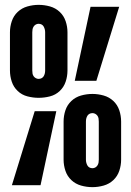

<svg xmlns="http://www.w3.org/2000/svg" viewBox="-20 -763 540 791"><path d="M139 -360Q116 -360 93 -366Q70 -372 53 -388Q36 -404 28.5 -426.5Q21 -449 21 -473V-630Q21 -653 28.5 -675.5Q36 -698 53 -714Q70 -730 93 -736.5Q116 -743 139 -743Q163 -743 186 -736.5Q209 -730 226 -714Q243 -698 250.5 -675.5Q258 -653 258 -630V-473Q258 -449 250.5 -426.5Q243 -404 226 -388Q209 -372 186 -366Q163 -360 139 -360ZM288 -430 353 -735H471L377 -430ZM139 -438Q146 -438 151.5 -441Q157 -444 160 -449Q163 -454 164.5 -460Q166 -466 166 -473V-630Q166 -636 164.5 -642Q163 -648 160 -653.5Q157 -659 151.5 -662Q146 -665 139 -665Q133 -665 127.5 -662Q122 -659 118.5 -653.5Q115 -648 114 -642Q113 -636 113 -630V-473Q113 -466 114 -460Q115 -454 118.5 -449Q122 -444 127.5 -441Q133 -438 139 -438ZM361 8Q337 8 314 1.5Q291 -5 274 -21Q257 -37 249.5 -59.5Q242 -82 242 -105V-262Q242 -286 249.5 -308.5Q257 -331 274 -347Q291 -363 314 -369.5Q337 -376 361 -376Q384 -376 407 -369.5Q430 -363 447 -347Q464 -331 471.5 -308.5Q479 -286 479 -262V-105Q479 -82 471.5 -59.5Q464 -37 447 -21Q430 -5 407 1.5Q384 8 361 8ZM29 0 123 -305H212L147 0ZM361 -70Q367 -70 372.5 -73Q378 -76 381.5 -81.5Q385 -87 386 -93Q387 -99 387 -105V-262Q387 -269 386 -275Q385 -281 381.5 -286Q378 -291 372.5 -294Q367 -297 361 -297Q354 -297 348.5 -294Q343 -291 340 -286Q337 -281 335.5 -275Q334 -269 334 -262V-105Q334 -99 335.5 -93Q337 -87 340 -81.5Q343 -76 348.5 -73Q354 -70 361 -70Z"/></svg>

Font: Iosevka Curly Extrabold
Style: Regular
Weight: 800
Monospace: yes
Designer: Belleve Invis
Foundry: Belleve Invis
Version: Version 22.1.2; ttfautohint (v1.8.4)